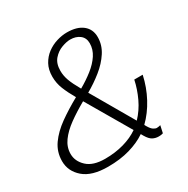

<svg xmlns="http://www.w3.org/2000/svg" viewBox="-169 -895 1034 1056"><g transform="rotate(-30 348.0 -367.0)"><path d="M221.5 9Q119 9 67.8 -35.5Q16.5 -80 16.5 -144Q16.5 -202.5 49.2 -249Q82 -295.5 137 -334.8Q192 -374 259 -411Q233 -456 217.8 -494Q202.5 -532 202.5 -573Q202.5 -617.5 220.2 -649.8Q238 -682 266.2 -703Q294.5 -724 328 -734.2Q361.5 -744.5 393 -744.5Q457 -744.5 492.5 -716Q528 -687.5 528 -638Q528 -587.5 499.5 -543.8Q471 -500 425.8 -463.8Q380.5 -427.5 329.5 -398.5L484 -132Q523.5 -173.5 548.5 -226.5Q573.5 -279.5 585 -334.5H638.5Q623 -263 589.2 -200Q555.5 -137 508 -91L514 -80Q527.5 -57 539.5 -49.5Q551.5 -42 560 -42Q567.5 -42 574 -43.5Q580.5 -45 583.5 -46L573.5 0Q571.5 1 563.8 2.5Q556 4 545 4Q525.5 4 508.2 -5Q491 -14 474.5 -42L466 -57Q421.5 -26.5 360.2 -8.8Q299 9 221.5 9ZM257 -579Q257 -548.5 268 -517.5Q279 -486.5 307 -437.5Q352.5 -463.5 390.2 -493.2Q428 -523 450.5 -557.2Q473 -591.5 473 -630.5Q473 -664.5 449.2 -683Q425.5 -701.5 389 -701.5Q366 -701.5 334.8 -690Q303.5 -678.5 280.2 -651.8Q257 -625 257 -579ZM77 -155Q77 -108.5 115 -72.8Q153 -37 229 -37Q293.5 -37 348.2 -52.5Q403 -68 443 -96L281.5 -372Q223 -339 176.8 -305.5Q130.5 -272 103.8 -235Q77 -198 77 -155Z"/></g></svg>

Font: Epilogue Light
Style: Italic
Weight: 300
Italic angle: -12°
Designer: Tyler Finck
Foundry: Etcetera Type Co
Version: Version 2.111; ttfautohint (v1.8.3)